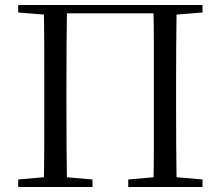

<svg xmlns="http://www.w3.org/2000/svg" viewBox="-20 -748 882 768"><path d="M154.9 0Q156.9 -83.6 157 -167.7Q157.1 -251.7 157.1 -336.8V-391.1Q157.1 -476.1 157 -560.4Q156.9 -644.8 154.9 -728H248.1Q246.7 -645.2 246.2 -560.7Q245.7 -476.1 245.7 -391.1V-337Q245.7 -251.2 246.2 -167.6Q246.7 -84.1 248.1 0ZM593.5 0Q595.5 -83.6 595.5 -167.3Q595.5 -250.9 595.5 -337V-391.1Q595.5 -476.1 595.5 -560.4Q595.5 -644.8 593.5 -728H686.6Q685.3 -645.2 684.8 -560.7Q684.3 -476.1 684.3 -391.1V-336.8Q684.3 -252.2 684.8 -168.1Q685.3 -84.1 686.6 0ZM52.8 0V-30.1L189.7 -42.1H210.4L349.9 -30.1V0ZM492.9 0V-30.1L630.6 -42.1H650.9L790.1 -30.1V0ZM52.8 -698V-728H201.8V-686.9H190.9ZM640.4 -686.9V-728H790.1V-698L650.7 -686.9ZM201.8 -694.8V-728H640.4V-694.8Z"/></svg>

Font: Noto Serif HK ExtraLight
Style: Regular
Weight: 200
Designer: Ryoko NISHIZUKA 西塚涼子 (kana & ideographs); Frank Grießhammer (Latin, Greek & Cyrillic); Wenlong ZHANG 张文龙 (bopomofo); San
Foundry: Adobe
Version: Version 2.002-H1;hotconv 1.1.0;makeotfexe 2.6.0